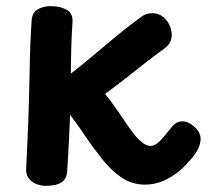

<svg xmlns="http://www.w3.org/2000/svg" viewBox="-20 -594 693 625"><path d="M83 -526Q84 -552 102 -563Q120 -574 145 -574Q175 -574 196.5 -562.5Q218 -551 216 -522Q211 -452 210.5 -334.5Q210 -217 199 -40Q198 -12 180.5 -0.5Q163 11 126 11Q116 11 101 6Q86 1 75.5 -11Q65 -23 65 -42Q74 -222 76 -342.5Q78 -463 83 -526ZM425 -528Q434 -535 441 -540Q448 -545 456 -548Q464 -551 476 -551Q503 -551 521 -529Q539 -507 539 -479Q539 -469 534 -457.5Q529 -446 511 -433Q492 -420 461 -395.5Q430 -371 393.5 -342.5Q357 -314 322 -288Q334 -274 344 -260Q354 -246 364 -232Q374 -218 385 -201Q398 -181 412.5 -162Q427 -143 442 -131Q457 -119 470 -119Q484 -119 498 -132.5Q512 -146 541 -183Q546 -189 554 -194Q562 -199 575 -199Q587 -199 600.5 -190.5Q614 -182 623.5 -169.5Q633 -157 633 -143Q633 -122 620.5 -101.5Q608 -81 595 -69Q580 -50 557.5 -32.5Q535 -15 508.5 -4Q482 7 452 7Q410 7 376 -16Q342 -39 313.5 -75Q285 -111 258 -150Q248 -166 233 -186.5Q218 -207 204 -226Q190 -245 180 -254Q167 -268 161.5 -277.5Q156 -287 156 -295Q156 -310 173.5 -325.5Q191 -341 218 -360Q246 -382 282.5 -412.5Q319 -443 356.5 -474.5Q394 -506 425 -528Z"/></svg>

Font: Playpen Sans SemiBold
Style: Regular
Weight: 600
Designer: Laura Meseguer, Veronika Burian, José Scaglione
Foundry: TypeTogether
Version: Version 1.001